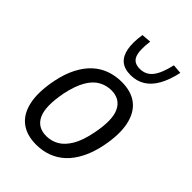

<svg xmlns="http://www.w3.org/2000/svg" viewBox="-219 -827 929 929"><g transform="rotate(45 245.5 -362.5)"><path d="M207 9Q141 9 100 -23Q59 -55 46 -117.5Q33 -180 51 -271Q63 -330 85.5 -373.5Q108 -417 138 -444.5Q168 -472 205.5 -485.5Q243 -499 286 -499Q352 -499 392.5 -467Q433 -435 446 -372.5Q459 -310 441 -220Q429 -161 406.5 -117.5Q384 -74 354.5 -46.5Q325 -19 287.5 -5Q250 9 207 9ZM212 -55Q247 -55 276.5 -72Q306 -89 329 -127.5Q352 -166 365 -232Q386 -337 362 -386Q338 -435 279 -435Q245 -435 215 -418.5Q185 -402 162.5 -363.5Q140 -325 126 -259Q106 -153 129.5 -104Q153 -55 212 -55ZM292 -552Q250 -552 226 -572Q202 -592 194.5 -631.5Q187 -671 196 -730L245 -734Q236 -667 248.5 -636Q261 -605 302 -605Q343 -605 367.5 -636Q392 -667 407 -734L455 -730Q442 -671 420 -631.5Q398 -592 366 -572Q334 -552 292 -552Z"/></g></svg>

Font: Nunito Sans 10pt Condensed
Style: Italic
Weight: 400
Width: 3
Italic angle: -9°
Designer: Vernon Adams
Foundry: Vernon Adams
Version: Version 3.101;gftools[0.9.27]